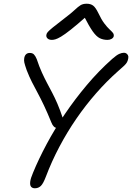

<svg xmlns="http://www.w3.org/2000/svg" viewBox="-20 -996 709 1030"><path d="M167 14Q154 14 147 6Q140 -2 142 -20.5Q144 -39 157 -69Q187 -142 230 -222.5Q273 -303 327.5 -383.5Q382 -464 446 -540Q510 -616 582 -680Q606 -701 620 -707Q634 -713 645 -713Q652 -713 657.5 -709.5Q663 -706 666.5 -699.5Q670 -693 668 -683Q666 -671 661.5 -662.5Q657 -654 646 -643.5Q635 -633 613 -614Q552 -560 495.5 -495.5Q439 -431 389.5 -359Q340 -287 298.5 -208.5Q257 -130 226 -48Q212 -11 199 1.5Q186 14 167 14ZM290 -309Q277 -309 269 -317Q261 -325 256 -338Q234 -392 216 -430Q198 -468 182 -497.5Q166 -527 151.5 -555.5Q137 -584 123 -620Q113 -649 110.5 -660.5Q108 -672 110 -684Q112 -697 119.5 -704.5Q127 -712 140 -712Q154 -712 162 -704Q170 -696 177 -679Q191 -637 205 -606.5Q219 -576 232.5 -550.5Q246 -525 260 -498.5Q274 -472 288 -439.5Q302 -407 317 -362Q319 -355 319.5 -346Q320 -337 317.5 -328.5Q315 -320 308.5 -314.5Q302 -309 290 -309ZM258 -782Q247 -782 240 -786Q233 -790 230 -796.5Q227 -803 229 -810Q230 -817 236.5 -824.5Q243 -832 263 -848.5Q283 -865 325 -897Q362 -925 380.5 -942.5Q399 -960 412 -968Q425 -976 445 -976Q466 -976 479.5 -966Q493 -956 508 -925Q524 -891 539.5 -870.5Q555 -850 567 -839Q579 -828 585.5 -820Q592 -812 590 -801Q588 -793 578.5 -787.5Q569 -782 557 -782Q534 -782 515.5 -791Q497 -800 477.5 -827.5Q458 -855 430 -910L447 -911Q394 -864 360.5 -837.5Q327 -811 307.5 -799.5Q288 -788 277 -785Q266 -782 258 -782Z"/></svg>

Font: Shantell Sans Light
Style: Italic
Weight: 300
Italic angle: -11°
Designer: Stephen Nixon, Anya Danilova, Shantell Martin
Foundry: Arrow Type
Version: Version 1.008;[ac192a2d6]